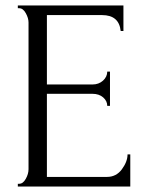

<svg xmlns="http://www.w3.org/2000/svg" viewBox="-20 -680 525 700"><path d="M45 0V-10H50Q64 -10 74 -28Q84 -46 84 -63V-598Q84 -614 74 -632Q64 -650 50 -650H45V-660H430V-567H420Q414 -625 352 -625H151V-372H317Q340 -372 355.5 -386Q371 -400 371 -419H381V-294H371Q371 -312 356 -325Q341 -338 317 -338H151V-35H370Q404 -35 424.5 -63Q445 -91 445 -117H455V0Z"/></svg>

Font: Forum
Style: Regular
Weight: 400
Designer: Denis Masharov
Foundry: Denis Masharov
Version: Version 1.000